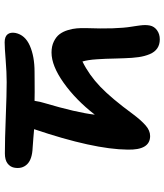

<svg xmlns="http://www.w3.org/2000/svg" viewBox="40 -715 714 834"><g transform="rotate(-90 397.0 -298.0)"><path d="M561 -116.2Q560.5 -124 559.8 -152.8Q559.1 -181.6 558.6 -195.8Q558.1 -210 556.6 -232.4Q555.2 -254.9 552.7 -270.3Q550.3 -285.6 546.9 -296.9Q488.3 -268.1 437.5 -219.5Q386.7 -170.9 317.9 -77.1Q292 -42.5 269.5 -22.7Q247.1 -2.9 223.1 -2.9Q161.6 -2.9 164.1 -101.1Q165.5 -248.5 252.9 -506.8Q242.7 -507.8 215.6 -510Q188.5 -512.2 172.9 -513.2Q121.6 -515.1 100.3 -537.4Q79.1 -559.6 85.9 -594.2Q89.4 -611.3 104.5 -622.6Q119.6 -633.8 147.9 -633.8Q207 -633.8 306.4 -629.9Q405.8 -626 457 -626Q498.5 -626 553.5 -630.4Q608.4 -634.8 629.9 -634.8Q654.8 -634.8 664.8 -622.3Q674.8 -609.9 670.9 -587.9Q662.1 -545.9 615.5 -525.4Q568.8 -504.9 502 -504.9Q486.8 -504.9 460.7 -504.6Q434.6 -504.4 414.1 -504.4Q393.6 -504.4 376 -504.9Q371.6 -477.5 367.2 -464.8Q324.7 -321.3 315.9 -243.2Q379.9 -325.7 454.1 -378.4Q528.3 -431.2 585.9 -431.2Q613.3 -431.2 633.8 -421.1Q654.3 -411.1 665.5 -396.2Q676.8 -381.3 683.1 -360.4Q689.5 -339.4 690.9 -321Q692.4 -302.7 691.9 -282.2Q687 -150.4 698.2 -83Q698.7 -79.6 700.2 -70.1Q701.7 -60.5 702.1 -57.1Q702.6 -53.7 703.6 -45.9Q704.6 -38.1 704.8 -34.2Q705.1 -30.3 705.1 -24.4Q705.1 -18.6 704.6 -13.7Q704.1 -8.8 703.1 -3.9Q699.2 15.1 682.6 27.1Q666 39.1 643.1 39.1Q620.1 39.1 604 28.1Q587.9 17.1 578.9 -4.4Q569.8 -25.9 565.9 -52.7Q562 -79.6 561 -116.2Z"/></g></svg>

Font: Shantell Sans Irregular Bouncy
Style: Italic
Weight: 600
Italic angle: -11.31°
Designer: Stephen Nixon, Anya Danilova, Shantell Martin
Foundry: Arrow Type
Version: Version 1.006;[9816181b4]